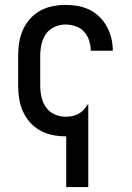

<svg xmlns="http://www.w3.org/2000/svg" viewBox="-20 -548 540 783"><path d="M250 215V8Q249 8 248.5 8Q248 8 247 8Q220 8 193.5 2.5Q167 -3 143.5 -16Q120 -29 102 -49.5Q84 -70 73 -95Q62 -120 58 -146.5Q54 -173 54 -200V-320Q54 -347 58 -373.5Q62 -400 73 -425Q84 -450 102 -470.5Q120 -491 143.5 -504Q167 -517 193.5 -522.5Q220 -528 247 -528Q273 -528 298 -523.5Q323 -519 345.5 -508Q368 -497 386 -479Q404 -461 416 -439Q428 -417 434 -392.5Q440 -368 440 -342Q440 -342 440 -341.5Q440 -341 440 -341H350Q350 -341 350 -341Q350 -341 350 -342Q350 -362 343.5 -382.5Q337 -403 323 -418.5Q309 -434 288.5 -441Q268 -448 247 -448Q224 -448 202 -438Q180 -428 167 -409Q154 -390 149 -366.5Q144 -343 144 -320V-200Q144 -177 149 -153.5Q154 -130 167 -111Q180 -92 202 -82Q224 -72 247 -72Q261 -72 274.5 -74.5Q288 -77 299.5 -83.5Q311 -90 320.5 -99.5Q330 -109 337 -121V-122H340V215Z"/></svg>

Font: Iosevka SS04 Medium
Style: Regular
Weight: 500
Monospace: yes
Designer: Belleve Invis
Foundry: Belleve Invis
Version: Version 19.0.0; ttfautohint (v1.8.4)